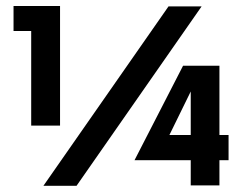

<svg xmlns="http://www.w3.org/2000/svg" viewBox="-20 -615 819 637"><path d="M179.2 -198.2V-595.2H24.9V-512.2H83.5V-198.2ZM539.1 -593.8 124 1.5H233.9L648.9 -593.8ZM738.3 -167H708V-397H587.4L426.3 -83.5H612.8V0H708V-83.5H738.3ZM542 -167 612.8 -311.5V-167Z"/></svg>

Font: Now Black
Style: Regular
Weight: 400
Designer: Alfredo Marco Pradil
Foundry: Alfredo Marco Pradil
Version: Version 1.200;hotconv 1.0.109;makeotfexe 2.5.65596